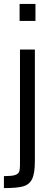

<svg xmlns="http://www.w3.org/2000/svg" viewBox="-27 -763 274 980"><path d="M73 -656V-743H154V-656ZM-7 136Q31 136 48 131Q65 126 70 115Q75 104 75 81V-510H151V59Q151 123 136.5 151.5Q122 180 90.5 188.5Q59 197 -7 197Z"/></svg>

Font: Assailand
Style: Regular
Weight: 400
Designer: Hector Gatti with collaboration of the Omnibus-Type team
Foundry: Omnibus-Type
Version: Version 0.072;October 19, 2019;FontCreator 12.0.0.2547 64-bi